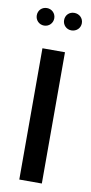

<svg xmlns="http://www.w3.org/2000/svg" viewBox="-78 -679 339 713"><g transform="rotate(10 91.5 -322.5)"><path d="M7 -612C7 -594 21 -579 40 -579C59 -579 73 -594 73 -612C73 -631 58 -645 40 -645C21 -645 7 -631 7 -612ZM110 -612C110 -594 124 -579 143 -579C162 -579 177 -593 177 -612C177 -631 162 -645 143 -645C124 -645 110 -631 110 -612ZM49 -495V0H134V-495Z"/></g></svg>

Font: Moniqa SemBd Display
Style: Regular
Weight: 600
Designer: Rajesh Rajput
Foundry: Rajesh Rajput
Version: Version 1.000